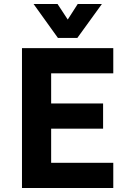

<svg xmlns="http://www.w3.org/2000/svg" viewBox="-20 -941 629 961"><path d="M90 0V-700H547V-574H236V-423H496V-297H236V-126H547V0ZM270 -751 148 -921H268L354 -790H285L369 -921H490L367 -751Z"/></svg>

Font: Inclusive Sans
Style: Regular
Weight: 400
Designer: Olivia King
Foundry: Olivia King
Version: Version 2.004